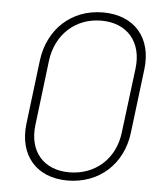

<svg xmlns="http://www.w3.org/2000/svg" viewBox="-52 -753 670 806"><g transform="rotate(5 283.0 -350.0)"><path d="M262 8C395 8 494 -82 510 -215L543 -484C560 -618 483 -708 350 -708C218 -708 120 -618 103 -484L70 -215C54 -82 130 8 262 8ZM266 -27C158 -27 94 -101 108 -213L141 -485C155 -598 237 -673 346 -673C455 -673 520 -598 506 -485L472 -213C459 -101 376 -27 266 -27Z"/></g></svg>

Font: Barlow ExtraLight
Style: Italic
Weight: 275
Italic angle: -7°
Designer: Jeremy Tribby
Foundry: Tribby Type
Version: Version 1.422;hotconv 1.0.109;makeotfexe 2.5.65596